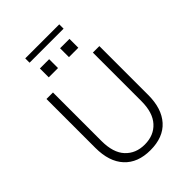

<svg xmlns="http://www.w3.org/2000/svg" viewBox="-288 -1140 1286 1286"><g transform="rotate(-45 355.5 -497.0)"><path d="M106.4 -254.9V-717.8H168V-257.8Q168 -147.5 219.7 -91.8Q271.5 -36.1 356.4 -36.1Q443.4 -36.1 494.6 -92.8Q545.9 -149.4 545.9 -257.8V-717.8H607.4V-254.9Q607.4 -126 543 -54.2Q478.5 17.6 356.4 17.6Q237.3 17.6 171.9 -53.2Q106.4 -124 106.4 -254.9ZM219.7 -809.6V-893.6H307.6V-809.6ZM198.2 -969.7V-1010.7H520.5V-969.7ZM411.1 -809.6V-893.6H500V-809.6Z"/></g></svg>

Font: Gothic A1 Light
Style: Regular
Weight: 300
Version: Version 2.50